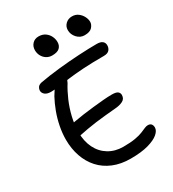

<svg xmlns="http://www.w3.org/2000/svg" viewBox="-220 -1053 1066 1181"><g transform="rotate(-30 313.0 -462.5)"><path d="M356 7Q287 7 233 -15.5Q179 -38 142.5 -78.5Q106 -119 87 -174Q68 -229 68 -293Q68 -339 77.5 -387Q87 -435 103.5 -479Q120 -523 140 -560Q158 -592 179 -615Q200 -638 227 -638Q241 -638 250 -633.5Q259 -629 260 -618.5Q261 -608 251 -590Q226 -550 205 -501.5Q184 -453 171.5 -400.5Q159 -348 158 -294Q158 -230 182 -181.5Q206 -133 250.5 -106Q295 -79 353 -79Q405 -79 438.5 -85Q472 -91 492 -99.5Q512 -108 525 -113.5Q538 -119 548 -119Q565 -119 572.5 -109.5Q580 -100 580 -85Q580 -63 555.5 -42Q531 -21 481.5 -7Q432 7 356 7ZM164 -273Q143 -268 130.5 -273.5Q118 -279 112.5 -290.5Q107 -302 107 -314Q107 -331 124.5 -344.5Q142 -358 174 -363Q206 -369 242.5 -374Q279 -379 316.5 -383Q354 -387 388.5 -390Q423 -393 450 -393Q481 -393 492.5 -384Q504 -375 504 -360Q504 -333 481 -321.5Q458 -310 426 -308Q391 -305 354.5 -301.5Q318 -298 283.5 -293.5Q249 -289 218.5 -283.5Q188 -278 164 -273ZM137 -594Q109 -594 94.5 -606Q80 -618 80 -635Q80 -646 87 -657Q94 -668 112 -673Q176 -685 251.5 -693Q327 -701 399.5 -705Q472 -709 526 -709Q553 -709 566 -698.5Q579 -688 579 -670Q579 -650 567 -636.5Q555 -623 528 -623Q441 -623 378.5 -619Q316 -615 271.5 -609Q227 -603 194.5 -598.5Q162 -594 137 -594ZM490 -792Q459 -792 437 -816Q415 -840 415 -871Q415 -897 433.5 -914.5Q452 -932 479 -932Q504 -932 522 -918.5Q540 -905 550 -885.5Q560 -866 560 -847Q560 -828 544 -810Q528 -792 490 -792ZM255 -784Q233 -784 215.5 -795Q198 -806 188 -824.5Q178 -843 178 -865Q178 -892 195 -910Q212 -928 239 -928Q267 -928 286 -914.5Q305 -901 314.5 -881Q324 -861 324 -840Q324 -815 308 -799.5Q292 -784 255 -784Z"/></g></svg>

Font: Shantell Sans Light
Style: Regular
Weight: 400
Version: Version 1.011;[c5ecc13dd]